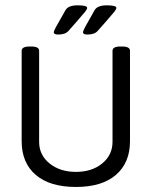

<svg xmlns="http://www.w3.org/2000/svg" viewBox="-20 -708 579 732"><path d="M202.1 -576.3Q185.1 -576.3 185.1 -584.6Q185.1 -589.8 192.4 -603.3Q199.8 -616.7 229.1 -668.3Q239.4 -687.7 275.9 -687.7Q312.3 -687.7 312.3 -677.8Q312.3 -673 304 -662.5Q295.7 -652 266.7 -619.1Q250.9 -601.3 241 -590.2Q229.1 -576.3 202.1 -576.3ZM313.5 -576.3Q296.5 -576.3 296.5 -584.6Q296.5 -589.8 304.2 -604.4Q311.9 -619.1 340.1 -668.3Q350.4 -687.7 387.2 -687.7Q423.7 -687.7 423.7 -677.8Q423.7 -673 415.4 -662.5Q407.1 -652 378.1 -619.1Q362.3 -601.3 352.4 -590.2Q340.5 -576.3 313.5 -576.3ZM269.5 4.8Q170 4.8 116.3 -41.2Q62.6 -87.2 62.6 -169.6V-514.5Q62.6 -530.7 93.5 -530.7H99.1Q129.2 -530.7 129.2 -514.5V-167.3Q129.2 -116.9 169 -84.8Q208.9 -52.7 269.5 -52.7Q330.6 -52.7 369.8 -85Q409 -117.3 409 -167.3V-514.5Q409 -530.7 439.2 -530.7H445.5Q475.6 -530.7 475.6 -514.5V-169.6Q475.6 -87.6 422.1 -41.4Q368.6 4.8 269.5 4.8Z"/></svg>

Font: Jaldi
Style: Regular
Weight: 400
Designer: Pablo Cosgaya and Nicolas Silva
Foundry: Omnibus-Type
Version: Version 1.001;PS 001.001;hotconv 1.0.70;makeotf.lib2.5.58329